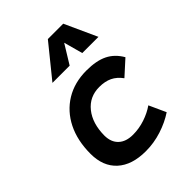

<svg xmlns="http://www.w3.org/2000/svg" viewBox="-227 -913 1040 1040"><g transform="rotate(-45 293.0 -392.5)"><path d="M287.1 -102.5Q333.5 -102.5 378.4 -117.4Q423.3 -132.3 458 -156.7L502 -60.1Q455.1 -28.8 395.3 -9.5Q335.4 9.8 272.9 9.8Q167 9.8 108.9 -43.2Q50.8 -96.2 50.8 -191.9Q50.8 -293.5 88.4 -368.7Q126 -443.8 194.3 -485.6Q262.7 -527.3 354 -527.3Q429.7 -527.3 477.3 -503.9Q524.9 -480.5 554.7 -428.7L470.2 -352.1Q445.8 -385.3 414.8 -400.1Q383.8 -415 340.3 -415Q265.1 -415 219.7 -358.4Q174.3 -301.8 173.8 -208.5Q174.3 -158.2 203.9 -130.4Q233.4 -102.5 287.1 -102.5ZM444.8 -795.4 529.3 -609.9H405.3L375.5 -718.8L308.6 -609.9H176.8L327.1 -795.4Z"/></g></svg>

Font: Cascadia Code NF SemiBold
Style: Italic
Weight: 600
Italic angle: -10°
Monospace: yes
Designer: Aaron Bell
Foundry: Saja Typeworks
Version: Version 2404.023; ttfautohint (v1.8.4)